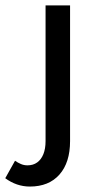

<svg xmlns="http://www.w3.org/2000/svg" viewBox="-82 -525 351 713"><path d="M178.2 -1Q178.2 78.5 138.9 123.1Q99.5 167.8 28.8 167.8L20 89Q41.2 89 56.1 78.2Q71 67.5 79.1 47.4Q87.2 27.2 87.2 -1ZM-26.2 72Q-15.8 79.2 -4.4 84.1Q7 89 20 89L28.8 167.8Q4.2 167.8 -18.9 159.9Q-42 152 -62.5 136.8ZM87.2 0V-505H178.2V0Z"/></svg>

Font: Akshar Light
Style: Regular
Weight: 300
Designer: Tall Chai
Foundry: Tall Chai
Version: Version 1.100